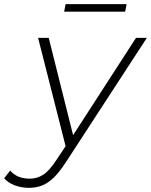

<svg xmlns="http://www.w3.org/2000/svg" viewBox="-128 -704 725 922"><path d="M10 198Q-25 198 -57 186Q-89 174 -108 152L-79 115Q-62 135 -38.5 144.5Q-15 154 15 154Q50 154 79.5 135Q109 116 143 64L187 -2L55 -522H106L223 -55L525 -522H577L187 77Q157 123 129.5 149.5Q102 176 73.5 187Q45 198 10 198ZM180 -648 187 -684H480L473 -648Z"/></svg>

Font: Montserrat Thin Light
Style: Italic
Weight: 300
Italic angle: -11.3°
Version: Version 9.000